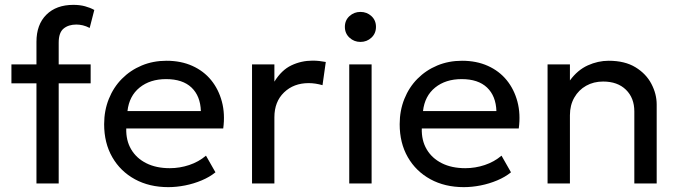

<svg xmlns="http://www.w3.org/2000/svg" viewBox="-20 -755 2796 790"><path d="M130 0V-583Q130 -654 170.8 -694.5Q211.5 -735 282 -735Q308.5 -735 329.8 -729.2Q351 -723.5 368 -714L349 -640Q334.5 -647.5 320.8 -650.8Q307 -654 294 -654Q262 -654 241.8 -637.5Q221.5 -621 221.5 -579.5V-490H353V-412H221.5V0ZM27 -412V-490H144V-412Z M672.5 15Q594.5 15 535 -17.5Q475.5 -50 442 -108.2Q408.5 -166.5 408.5 -244Q408.5 -300 427.8 -348Q447 -396 481.8 -431Q516.5 -466 563.2 -485.5Q610 -505 665 -505Q724.5 -505 771.2 -484Q818 -463 848.8 -425.2Q879.5 -387.5 893 -336.8Q906.5 -286 898.5 -226.5H499.5Q498 -177.5 519.5 -140.8Q541 -104 581.8 -83.5Q622.5 -63 678.5 -63Q719.5 -63 758.5 -76Q797.5 -89 827.5 -114.5L866.5 -46Q842.5 -26.5 809.8 -12.8Q777 1 741.5 8Q706 15 672.5 15ZM504.5 -298H806.5Q804.5 -360 768 -394.8Q731.5 -429.5 663.5 -429.5Q597.5 -429.5 554.5 -394.8Q511.5 -360 504.5 -298Z M1017 0V-490H1109V-419Q1138.5 -467 1179.2 -486.2Q1220 -505.5 1266 -505.5Q1280.5 -505.5 1294 -504Q1307.5 -502.5 1320.5 -500L1307 -404.5Q1293 -408.5 1278.5 -410.8Q1264 -413 1250 -413Q1188.5 -413 1148.8 -374.8Q1109 -336.5 1109 -272.5V0Z M1417 0V-490H1509V0ZM1463 -582.5Q1437 -582.5 1418 -600Q1399 -617.5 1399 -644.5Q1399 -671.5 1418 -688.8Q1437 -706 1463 -706Q1489.5 -706 1508.2 -688.8Q1527 -671.5 1527 -644.5Q1527 -617.5 1508.2 -600Q1489.5 -582.5 1463 -582.5Z M1888.5 15Q1810.5 15 1751 -17.5Q1691.5 -50 1658 -108.2Q1624.5 -166.5 1624.5 -244Q1624.5 -300 1643.8 -348Q1663 -396 1697.8 -431Q1732.5 -466 1779.2 -485.5Q1826 -505 1881 -505Q1940.5 -505 1987.2 -484Q2034 -463 2064.8 -425.2Q2095.5 -387.5 2109 -336.8Q2122.5 -286 2114.5 -226.5H1715.5Q1714 -177.5 1735.5 -140.8Q1757 -104 1797.8 -83.5Q1838.5 -63 1894.5 -63Q1935.5 -63 1974.5 -76Q2013.5 -89 2043.5 -114.5L2082.5 -46Q2058.5 -26.5 2025.8 -12.8Q1993 1 1957.5 8Q1922 15 1888.5 15ZM1720.5 -298H2022.5Q2020.5 -360 1984 -394.8Q1947.5 -429.5 1879.5 -429.5Q1813.5 -429.5 1770.5 -394.8Q1727.5 -360 1720.5 -298Z M2233 0V-490H2325V-424Q2356.5 -467 2398.5 -486Q2440.5 -505 2484.5 -505Q2551 -505 2594.8 -478.2Q2638.5 -451.5 2660.2 -410Q2682 -368.5 2682 -325V0H2590V-296.5Q2590 -352 2555.5 -385.8Q2521 -419.5 2461.5 -419.5Q2422.5 -419.5 2391.8 -402.2Q2361 -385 2343 -353.5Q2325 -322 2325 -281V0Z"/></svg>

Font: Geologica Cursive Light
Style: Regular
Weight: 300
Designer: Sindre Bremnes, Frode Helland
Foundry: Monokrom Skriftforlag AS
Version: Version 1.010;gftools[0.9.28]